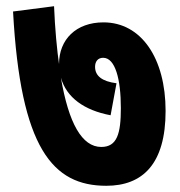

<svg xmlns="http://www.w3.org/2000/svg" viewBox="-20 -628 579 618"><path d="M513 -271C513 -440 435 -556 313 -556C225 -556 170 -501 170 -422C170 -419 170 -417 171 -414C163 -470 157 -535 154 -608L22 -591C46 -150 150 -30 322 -30C439 -30 513 -100 513 -271ZM336 -257 355 -360C308 -366 286 -384 286 -413C286 -430 295 -442 312 -442C351 -442 369 -373 369 -280C369 -198 357 -155 306 -155C244 -155 201 -231 176 -378C194 -314 251 -273 336 -257Z"/></svg>

Font: Noto Sans SemiCondensed ExtraBold
Style: Italic
Weight: 800
Width: 4
Italic angle: -12°
Designer: Monotype Design Team
Foundry: Monotype Imaging Inc.
Version: Version 2.013